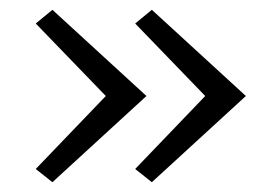

<svg xmlns="http://www.w3.org/2000/svg" viewBox="-20 -407 565 392"><path d="M279 -211 87 -35 53 -62 196 -211 53 -359 87 -387ZM482 -211 290 -35 256 -62 399 -211 256 -359 290 -387Z"/></svg>

Font: Ysabeau Infant Semilight
Style: Regular
Weight: 300
Designer: Christian Thalmann (Catharsis Fonts)
Version: Version 0.003